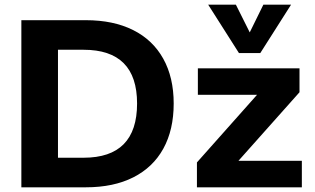

<svg xmlns="http://www.w3.org/2000/svg" viewBox="-20 -798 1341 818"><path d="M71 -712H346Q463 -712 547 -670Q631 -628 675.5 -548Q720 -468 720 -357Q720 -245 676 -165Q632 -85 548 -42.5Q464 0 346 0H71ZM336 -126Q564 -126 564 -357Q564 -586 336 -586H227V-126ZM996 -113H1266V0H819V-106L1075 -394H823V-507H1256V-405ZM1102 -778H1220L1089 -572H998L867 -778H985L1044 -660Z"/></svg>

Font: Muli ExtraBold
Style: Regular
Weight: 800
Designer: Vernon Adams
Foundry: Vernon Adams
Version: Version 2.000